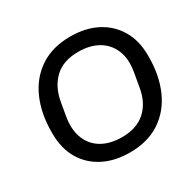

<svg xmlns="http://www.w3.org/2000/svg" viewBox="-161 -916 1121 1103"><g transform="rotate(-30 399.5 -364.5)"><path d="M400 10Q300 10 225 -28.5Q150 -67 108.5 -138Q67 -209 67 -308V-316Q67 -440 109.5 -535.5Q152 -631 234 -685Q316 -739 433 -739Q534 -739 608.5 -700.5Q683 -662 725 -591Q767 -520 767 -421V-413Q767 -289 724.5 -193.5Q682 -98 600 -44Q518 10 400 10ZM405 -89Q502 -89 560 -141.5Q618 -194 633 -287L649 -379Q663 -460 639 -518.5Q615 -577 561 -608.5Q507 -640 429 -640Q330 -640 273 -586.5Q216 -533 200 -442L184 -350Q171 -268 195 -209.5Q219 -151 273 -120Q327 -89 405 -89Z"/></g></svg>

Font: Hubot Sans Medium
Style: Italic
Weight: 500
Italic angle: -10°
Designer: Deni Anggara
Foundry: GitHub
Version: Version 1.001; ttfautohint (v1.8.4.7-5d5b);gftools[0.9.31]